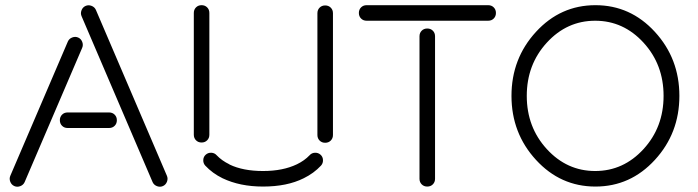

<svg xmlns="http://www.w3.org/2000/svg" viewBox="-20 -690 2694 741"><path d="M401 -256Q414 -256 422.5 -247.5Q431 -239 431 -226Q431 -213 422.5 -204.5Q414 -196 401 -196H241Q228 -196 219.5 -204.5Q211 -213 211 -226Q211 -239 219.5 -247.5Q228 -256 241 -256ZM242 -530Q247 -541 259 -545.5Q271 -550 282 -545Q293 -540 297.5 -528Q302 -516 297 -505L75 13Q70 24 58 28.5Q46 33 35 28Q24 23 19.5 11Q15 -1 20 -12ZM624 -12Q629 -1 624.5 11Q620 23 609 28Q598 33 586 28.5Q574 24 569 13L295 -627Q290 -638 294.5 -650Q299 -662 310 -667Q321 -672 333 -667.5Q345 -663 350 -652Z M788 -170Q788 -157 779.5 -148.5Q771 -140 758 -140Q745 -140 736.5 -148.5Q728 -157 728 -170V-640Q728 -653 736.5 -661.5Q745 -670 758 -670Q771 -670 779.5 -661.5Q788 -653 788 -640ZM865 -56 866 -55Q918 -30 995 -30Q1072 -30 1126 -56Q1155 -70 1175 -91Q1183 -100 1195.5 -100.5Q1208 -101 1217 -93Q1226 -85 1226.5 -72.5Q1227 -60 1219 -51Q1191 -21 1152 -2Q1088 30 995 30Q906 30 839 -2Q800 -21 772 -51Q764 -60 764.5 -72.5Q765 -85 774 -93Q783 -101 795.5 -100.5Q808 -100 816 -91Q836 -70 865 -56ZM1205 -639Q1205 -652 1213.5 -660.5Q1222 -669 1235 -669Q1248 -669 1256.5 -660.5Q1265 -652 1265 -639V-169Q1265 -156 1256.5 -147.5Q1248 -139 1235 -139Q1222 -139 1213.5 -147.5Q1205 -156 1205 -169Z M1599 -550Q1599 -563 1607.5 -571.5Q1616 -580 1629 -580Q1642 -580 1650.5 -571.5Q1659 -563 1659 -550V0Q1659 13 1650.5 21.5Q1642 30 1629 30Q1616 30 1607.5 21.5Q1599 13 1599 0ZM1864 -670Q1877 -670 1885.5 -661.5Q1894 -653 1894 -640Q1894 -627 1885.5 -618.5Q1877 -610 1864 -610H1395Q1382 -610 1373.5 -618.5Q1365 -627 1365 -640Q1365 -653 1373.5 -661.5Q1382 -670 1395 -670Z M2048.5 -567Q2143 -670 2278 -670Q2413 -670 2507.5 -567Q2602 -464 2602 -320Q2602 -176 2507.5 -73Q2413 30 2278 30Q2143 30 2048.5 -73Q1954 -176 1954 -320Q1954 -464 2048.5 -567ZM2090.5 -525.5Q2013 -441 2013 -320Q2013 -199 2090.5 -114.5Q2168 -30 2277 -30Q2386 -30 2463.5 -114.5Q2541 -199 2541 -320Q2541 -441 2463.5 -525.5Q2386 -610 2277 -610Q2168 -610 2090.5 -525.5Z"/></svg>

Font: Beon
Style: Medium
Weight: 500
Designer: BSozoo
Foundry: BSozoo
Version: Version 001.000